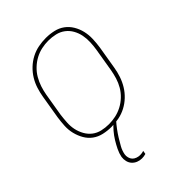

<svg xmlns="http://www.w3.org/2000/svg" viewBox="-221 -623 941 941"><g transform="rotate(-45 250.0 -152.5)"><path d="M196 8Q169 8 142.5 2Q116 -4 95.5 -19Q75 -34 62 -56.5Q49 -79 42.5 -105Q36 -131 37.5 -158.5Q39 -186 43 -213L63 -333Q67 -358 75 -383.5Q83 -409 97 -432Q111 -455 131 -474Q151 -493 175 -505.5Q199 -518 225 -523Q251 -528 277 -528Q304 -528 330.5 -522Q357 -516 377.5 -501Q398 -486 411.5 -463.5Q425 -441 431 -415Q437 -389 436 -361.5Q435 -334 431 -307L411 -187Q407 -162 398.5 -136.5Q390 -111 376 -88Q362 -65 342 -46Q322 -27 298 -14.5Q274 -2 248 3Q222 8 196 8ZM197 -10Q220 -10 243.5 -15Q267 -20 289 -31.5Q311 -43 329.5 -60.5Q348 -78 360.5 -99.5Q373 -121 380 -144Q387 -167 391 -190L411 -310Q415 -334 416 -359Q417 -384 412.5 -407Q408 -430 396.5 -450.5Q385 -471 366.5 -485Q348 -499 324.5 -504.5Q301 -510 276 -510Q253 -510 229.5 -505Q206 -500 184.5 -488.5Q163 -477 144.5 -459.5Q126 -442 113.5 -420.5Q101 -399 93.5 -376Q86 -353 82 -330L62 -210Q59 -186 57.5 -161Q56 -136 61 -113Q66 -90 77.5 -69.5Q89 -49 107 -35Q125 -21 148.5 -15.5Q172 -10 197 -10ZM193 223Q178 223 164.5 217.5Q151 212 141.5 201.5Q132 191 128.5 176.5Q125 162 127 147Q131 126 141 105.5Q151 85 163 65.5Q175 46 190 28.5Q205 11 222 -4L226 -8H237L236 0Q221 17 208 34.5Q195 52 183.5 70.5Q172 89 161.5 108Q151 127 147 148Q145 159 148 170.5Q151 182 158 189.5Q165 197 176 201Q187 205 198 205Q205 205 211 204Q217 203 223 201L220 219Q213 221 206.5 222Q200 223 193 223Z"/></g></svg>

Font: Iosevka SS18 Thin
Style: Italic
Weight: 100
Italic angle: -9°
Monospace: yes
Designer: Belleve Invis
Foundry: Belleve Invis
Version: Version 25.1.1; ttfautohint (v1.8.4)